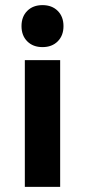

<svg xmlns="http://www.w3.org/2000/svg" viewBox="-20 -527 332 750"><path d="M228 -425Q228 -388 205.5 -365.5Q183 -343 146 -343Q109 -343 86.5 -365.5Q64 -388 64 -425Q64 -462 86.5 -484.5Q109 -507 146 -507Q183 -507 205.5 -484.5Q228 -462 228 -425ZM215 -292V203H77V-292Z"/></svg>

Font: Stavian Bold
Style: Bold
Weight: 700
Version: Version 1.000; ttfautohint (v1.6)